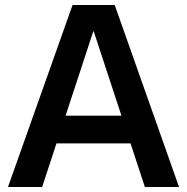

<svg xmlns="http://www.w3.org/2000/svg" viewBox="-20 -750 750 770"><path d="M12 0 271 -730H440L698 0H561L356 -624H354L149 0ZM154 -175V-286H557V-175Z"/></svg>

Font: M PLUS 1 SemiBold
Style: Regular
Weight: 600
Designer: Coji Morishita
Foundry: UNDERFOREST DESIGN
Version: Version 1.001